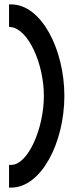

<svg xmlns="http://www.w3.org/2000/svg" viewBox="-20 -715 330 871"><path d="M21 33V136H31C167 136 272 -68 272 -280C272 -492 167 -695 31 -695H21V-593L30 -592C108 -583 179 -427 179 -280C179 -132 107 33 31 33Z"/></svg>

Font: Charger Sport
Style: BdExt
Weight: 700
Designer: Jasper
Foundry: Cannot Into Space Fonts
Version: Version 1.1